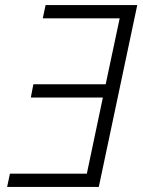

<svg xmlns="http://www.w3.org/2000/svg" viewBox="-20 -734 560 754"><path d="M8 0 19 -52H321L384 -351H101L111 -403H395L450 -662H148L159 -714H519L368 0Z"/></svg>

Font: Noto Sans UI Light
Style: Italic
Weight: 300
Italic angle: -12°
Designer: Monotype Design Team
Foundry: Monotype Imaging Inc.
Version: Version 1.901